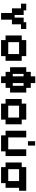

<svg xmlns="http://www.w3.org/2000/svg" viewBox="1458 -2136 689 3646"><g transform="rotate(90 1803.0 -313.5)"><path d="M227 11V-195H139V-367H50V-467H177V-418H265V-246H315V-418H403V-467H531V-367H442V-195H354V11Z M742 11V-74H654V-381H742V-467H1046V-381H1135V-74H1046V11ZM781 -125H1007V-331H781Z M1430 11V-75H1345V-160H1257V-467H1345V-553H1430V-638H1558V-553H1649V-467H1738V-160H1649V-75H1558V11ZM1384 -211H1430V-416H1384ZM1558 -211H1610V-416H1558Z M1948 11V-74H1860V-381H1948V-467H2252V-381H2341V-74H2252V11ZM1987 -125H2213V-331H1987Z M2551 11V-74H2463V-467H2590V-125H2816V-467H2944V-74H2855V11ZM2662 -499V-636H2745V-499Z M3154 11V-74H3066V-381H3154V-467H3603V-331H3547V-74H3458V11ZM3193 -125H3419V-331H3193Z"/></g></svg>

Font: Pixelify Sans
Style: Bold
Weight: 700
Designer: Stefie Justprince
Foundry: Typecalism Foundryline
Version: Version 1.000